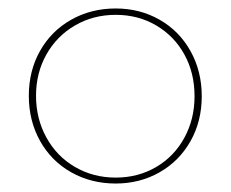

<svg xmlns="http://www.w3.org/2000/svg" viewBox="-20 -430 544 453"><path d="M48 -204Q48 -263 74.5 -310Q101 -357 148 -383.5Q195 -410 253 -410Q310 -410 356.5 -383.5Q403 -357 429.5 -309.5Q456 -262 456 -203Q456 -144 429.5 -97Q403 -50 356.5 -23.5Q310 3 253 3Q195 3 148 -23.5Q101 -50 74.5 -97.5Q48 -145 48 -204ZM439 -203Q439 -258 415 -301.5Q391 -345 348.5 -370Q306 -395 253 -395Q200 -395 157 -370Q114 -345 89.5 -301.5Q65 -258 65 -204Q65 -150 89.5 -105.5Q114 -61 157 -36Q200 -11 253 -11Q306 -11 348.5 -36Q391 -61 415 -105Q439 -149 439 -203Z"/></svg>

Font: Ysabeau Thin
Style: Regular
Weight: 200
Designer: Christian Thalmann (Catharsis Fonts)
Version: Version 0.003